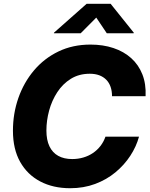

<svg xmlns="http://www.w3.org/2000/svg" viewBox="-20 -970 781 1000"><path d="M345.2 10.3Q256.8 10.3 189.7 -24.9Q122.6 -60.1 85 -126.7Q47.4 -193.4 47.4 -289.1Q47.4 -378.9 75.7 -459.7Q104 -540.5 157 -603.3Q210 -666 284.4 -701.9Q358.9 -737.8 451.2 -737.8Q517.1 -737.8 571 -719.7Q625 -701.7 663.3 -667.2Q701.7 -632.8 721.4 -583Q741.2 -533.2 738.3 -468.8H563.5Q563.5 -496.1 555.9 -517.8Q548.3 -539.6 533.4 -554.7Q518.6 -569.8 497.1 -577.9Q475.6 -585.9 447.8 -585.9Q391.6 -585.9 349.1 -559.6Q306.6 -533.2 278.3 -489.7Q250 -446.3 235.8 -394Q221.7 -341.8 221.7 -290Q221.7 -241.2 237.5 -208Q253.4 -174.8 283.4 -158.2Q313.5 -141.6 356 -141.6Q386.7 -141.6 414.1 -149.7Q441.4 -157.7 463.9 -172.9Q486.3 -188 503.2 -209.7Q520 -231.4 529.3 -258.3H704.1Q689.9 -206.5 658.7 -158.7Q627.4 -110.8 581.3 -72.5Q535.2 -34.2 475.6 -12Q416 10.3 345.2 10.3ZM400.4 -796.9H260.7L261.2 -799.8L431.2 -950.2H556.2L676.8 -799.8L676.3 -796.9H536.1L481.4 -878.4Z"/></svg>

Font: Inter 18pt ExtraBold
Style: Italic
Weight: 800
Italic angle: -9.3988°
Designer: Rasmus Andersson
Foundry: rsms
Version: Version 4.001;git-66647c0bb